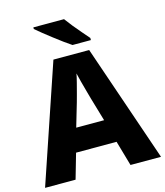

<svg xmlns="http://www.w3.org/2000/svg" viewBox="-133 -1031 973 1131"><g transform="rotate(-15 353.5 -465.5)"><path d="M521 0 477 -153H230L186 0H0L243 -717H461L707 0ZM397 -438Q392 -456 383.5 -486.5Q375 -517 366.5 -549Q358 -581 353 -603Q349 -581 340.5 -548.5Q332 -516 324 -485.5Q316 -455 311 -438L269 -295H439ZM365 -931Q381 -909 403 -881.5Q425 -854 447.5 -828.5Q470 -803 486 -784V-771H374Q354 -784 327.5 -803.5Q301 -823 272.5 -845Q244 -867 219 -887Q194 -907 178 -921V-931Z"/></g></svg>

Font: Noto Sans Gujarati ExtraBold
Style: Regular
Weight: 800
Designer: Jelle Bosma - Monotype Design Team, Universal Thirst
Foundry: Monotype Imaging Inc.
Version: Version 2.106; ttfautohint (v1.8.4.7-5d5b)